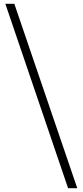

<svg xmlns="http://www.w3.org/2000/svg" viewBox="-20 -807 434 1004"><path d="M336 177H384L55 -787H8Z"/></svg>

Font: GenYoGothic2 TW L
Style: Regular
Weight: 300
Version: Version 2.100;PS 2.1;hotconv 16.6.51;makeotf.lib2.5.65220 DE